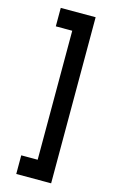

<svg xmlns="http://www.w3.org/2000/svg" viewBox="-135 -853 606 1005"><g transform="rotate(15 167.5 -350.0)"><path d="M63 100V-1H152V-700H63V-800H252V100Z"/></g></svg>

Font: Oak Sans SemiBold
Style: Regular
Weight: 600
Designer: Erik Kennedy, Walven
Foundry: Erik Kennedy, Walven
Version: Version 1.000